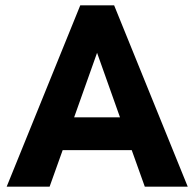

<svg xmlns="http://www.w3.org/2000/svg" viewBox="-20 -700 729 720"><path d="M5 0 281 -680H408L684 0H523L474 -137H215L166 0ZM258 -260H430L344 -502Z"/></svg>

Font: Teachers
Style: Bold
Weight: 700
Designer: Alfredo Marco Pradil, Chank Diesel
Version: Version 1.001